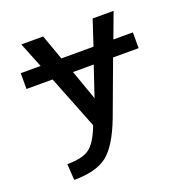

<svg xmlns="http://www.w3.org/2000/svg" viewBox="-133 -643 955 993"><g transform="rotate(-20 344.0 -146.0)"><path d="M407.2 -296.9H293L351.6 -131.8ZM37.1 -296.9V-383.8H146.5L90.8 -522.5H210.9L260.7 -383.8H437.5L483.4 -522.5H598.6L546.9 -383.8H654.3V-296.9H513.7L404.3 -2Q352.5 133.8 291 181.6Q229.5 229.5 108.4 229.5L102.5 140.6Q187.5 140.6 226.1 111.8Q264.6 83 296.9 -2.9L180.7 -296.9Z"/></g></svg>

Font: Gen Shin Gothic Medium
Style: Regular
Weight: 500
Designer: [Source Han Sans]
Ryoko NISHIZUKA  (kana & ideographs); Paul D. Hunt (Latin, Greek & Cyrillic); Wenlong ZHANG  (bopomofo
Version: Version 1.002.20150607